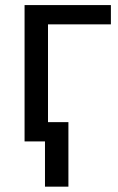

<svg xmlns="http://www.w3.org/2000/svg" viewBox="-20 -548 459 744"><path d="M409.7 -453.6V-528.3H75.2V0H166V-453.6ZM245.1 175.3V-74.7H154.3V175.3Z"/></svg>

Font: Roboto1
Style: rg
Weight: 400
Designer: Google
Version: Version 2.137; 2017